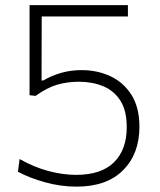

<svg xmlns="http://www.w3.org/2000/svg" viewBox="-20 -704 610 734"><path d="M272.5 9.5Q212.5 9.5 152.8 -7Q93 -23.5 48.5 -47.5L55 -96Q109.5 -65 165 -50.2Q220.5 -35.5 270.5 -35.5Q367.5 -35.5 416 -83.8Q464.5 -132 464.5 -218Q464.5 -282 439.8 -320Q415 -358 373.5 -374.8Q332 -391.5 282 -391.5Q238 -391.5 199.5 -380.5Q161 -369.5 116 -337.5L93 -340V-684.5H469V-641H139.5Q139.5 -592.5 139.2 -544.8Q139 -497 139 -449.5V-396.5H146Q176 -414.5 213 -425.2Q250 -436 292 -436Q352 -436 402.2 -412.5Q452.5 -389 482.8 -341Q513 -293 513 -219Q513 -116 450.5 -53.2Q388 9.5 272.5 9.5Z"/></svg>

Font: Commissioner ExtraLight
Style: Regular
Weight: 200
Designer: Kostas Bartsokas
Foundry: Kostas Bartsokas
Version: Version 1.000; ttfautohint (v1.8.3)